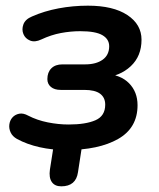

<svg xmlns="http://www.w3.org/2000/svg" viewBox="-20 -519 560 677"><path d="M213 10Q164 10 119.5 0Q75 -10 40 -29Q24 -38 17.5 -52Q11 -66 13 -80.5Q15 -95 24 -105Q33 -115 47.5 -118Q62 -121 80 -111Q111 -95 148.5 -87.5Q186 -80 222 -80Q282 -80 316.5 -95Q351 -110 351 -150Q351 -175 333 -188.5Q315 -202 277 -202H194Q172 -202 159.5 -212.5Q147 -223 147 -240Q147 -264 161 -278Q175 -292 200 -292H280Q319 -292 342 -308.5Q365 -325 365 -356Q365 -381 341 -395Q317 -409 263 -409Q229 -409 194.5 -402.5Q160 -396 126 -380Q103 -369 86 -376Q69 -383 62.5 -399Q56 -415 62.5 -433Q69 -451 93 -461Q136 -480 186.5 -489.5Q237 -499 290 -499Q379 -499 429 -466Q479 -433 479 -379Q479 -321 441 -285.5Q403 -250 344 -245L350 -259Q405 -256 435 -225.5Q465 -195 465 -148Q465 -68 396.5 -29Q328 10 213 10ZM196 138Q173 138 162.5 122.5Q152 107 156 79L177 -55H277L255 88Q248 138 196 138Z"/></svg>

Font: Nunito Variable Extra Light
Style: Italic
Weight: 200
Italic angle: -9°
Designer: Vernon Adams
Foundry: Vernon Adams
Version: Version 3.602